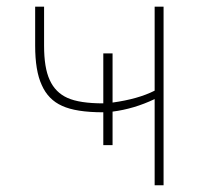

<svg xmlns="http://www.w3.org/2000/svg" viewBox="-20 -548 588 568"><path d="M463.9 -528.3C463.9 -528.3 437.5 -528.3 437.5 -528.3C437.5 -528.3 437.5 -279.8 437.5 -279.8C437.5 -279.8 437.5 -279.8 437.5 -279.8C404.8 -263.2 363.3 -251.5 313 -244.6C313 -244.6 313 -390.1 313 -390.1C313 -390.1 285.6 -390.1 285.6 -390.1C285.6 -390.1 285.6 -242.2 285.6 -242.2C285.6 -242.2 285.6 -242.2 285.6 -242.2C238.8 -242.2 203.6 -247.6 179.7 -258.3C155.8 -269 138.2 -286.6 127 -311.5C115.7 -335.9 110.4 -369.6 110.4 -413.1C110.4 -413.1 110.4 -528.3 110.4 -528.3C110.4 -528.3 84 -528.3 84 -528.3C84 -528.3 84 -413.1 84 -413.1C84 -413.1 84 -413.1 84 -413.1C84 -363.8 90.3 -324.7 103.5 -296.4C116.2 -267.6 136.2 -247.1 163.6 -234.9C190.9 -222.2 231.4 -215.8 285.6 -215.8C285.6 -215.8 285.6 -118.7 285.6 -118.7C285.6 -118.7 313 -118.7 313 -118.7C313 -118.7 313 -217.8 313 -217.8C313 -217.8 313 -217.8 313 -217.8C355 -223.1 396.5 -235.4 437.5 -254.9C437.5 -254.9 437.5 0 437.5 0C437.5 0 463.9 0 463.9 0C463.9 0 463.9 -528.3 463.9 -528.3Z"/></svg>

Font: WOX
Style: Regular
Weight: 500
Designer: Google
Foundry: ""
Version: ""